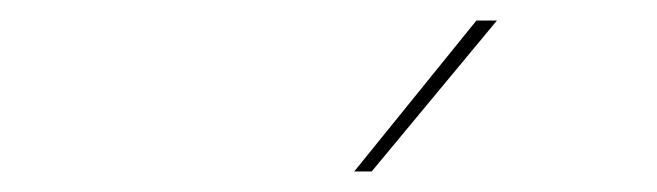

<svg xmlns="http://www.w3.org/2000/svg" viewBox="-20 -750 640 187"><path d="M444 -730H464L342 -583H325Z"/></svg>

Font: Kantumruy Pro Thin
Style: Italic
Weight: 250
Italic angle: -13°
Version: Version 1.002